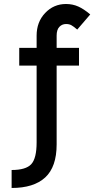

<svg xmlns="http://www.w3.org/2000/svg" viewBox="-20 -727 500 960"><path d="M38.1 212.9V123Q109.4 123 136.2 94Q163.1 64.9 163.1 -15.1V-398.9H76.2V-487.8H163.1V-548.8Q163.1 -617.2 205.8 -662.1Q248.5 -707 310.1 -707Q343.3 -707 371.6 -694.3Q399.9 -681.6 431.2 -654.8L366.2 -579.1Q346.7 -595.7 336.2 -601.3Q325.7 -606.9 310.1 -606.9Q290.5 -606.9 276.9 -592.8Q263.2 -578.6 263.2 -548.8V-487.8H375V-398.9H263.2V-4.9Q263.2 107.4 206.1 160.2Q148.9 212.9 38.1 212.9Z"/></svg>

Font: HK Grotesk Legacy
Style: Bold
Weight: 700
Designer: Alfredo Marco Pradil
Foundry: Hanken Design Co.
Version: Version 2.022;PS 002.022;hotconv 1.0.88;makeotf.lib2.5.64775